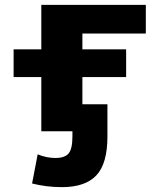

<svg xmlns="http://www.w3.org/2000/svg" viewBox="-20 -540 661 790"><path d="M36 -223V-337H150V-520H580V-402H319V-337H499V-223H319V-111H422V22Q422 133 376.5 181.5Q331 230 235 230Q171 230 112 215L135 95Q171 110 208 110Q247 110 262.5 91Q278 72 278 22V0H265H150V-223Z"/></svg>

Font: M PLUS 1p ExtraBold
Style: Regular
Weight: 800
Version: Version 1.062